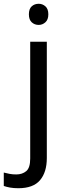

<svg xmlns="http://www.w3.org/2000/svg" viewBox="-75 -757 353 1017"><path d="M78 -681Q78 -710 93 -723.5Q108 -737 130 -737Q150 -737 165.5 -723.5Q181 -710 181 -681Q181 -653 165.5 -639Q150 -625 130 -625Q108 -625 93 -639Q78 -653 78 -681ZM22 240Q-3 240 -22 236.5Q-41 233 -55 228V157Q-40 161 -24 164Q-8 167 11 167Q43 167 64 149.5Q85 132 85 83V-536H173V80Q173 155 137 197.5Q101 240 22 240Z"/></svg>

Font: Noto Sans Old Hungarian
Style: Regular
Weight: 400
Designer: Monotype Design Team
Foundry: Monotype Imaging Inc.
Version: Version 2.005; ttfautohint (v1.8.4.7-5d5b)